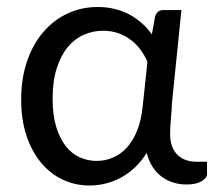

<svg xmlns="http://www.w3.org/2000/svg" viewBox="-20 -536 632 562"><path d="M411.5 -355Q404 -373 392.2 -389.2Q380.5 -405.5 364.2 -418.2Q348 -431 327.2 -438.5Q306.5 -446 281.5 -446Q252 -446 225.2 -434.2Q198.5 -422.5 178.2 -398Q158 -373.5 146 -336Q134 -298.5 134 -247Q134 -199 144.5 -164.8Q155 -130.5 172.5 -108.2Q190 -86 213.5 -75.5Q237 -65 263 -65Q288 -65 310.8 -74.8Q333.5 -84.5 351.5 -104.2Q369.5 -124 381.8 -154.8Q394 -185.5 398 -227.5ZM586 -62.5V-26.5Q586 -15 570 -5.5Q554 4 525.5 4Q506 4 487.8 -1.5Q469.5 -7 454 -18.2Q438.5 -29.5 427 -47Q415.5 -64.5 409.5 -88.5Q393.5 -63 374 -45Q354.5 -27 332.8 -15.5Q311 -4 288 1.5Q265 7 242 7Q200 7 163.5 -10.2Q127 -27.5 100 -60Q73 -92.5 57.5 -139Q42 -185.5 42 -244.5Q42 -306.5 59.2 -356.8Q76.5 -407 106.8 -442.2Q137 -477.5 177.8 -496.5Q218.5 -515.5 266 -515.5Q293 -515.5 316.8 -509.5Q340.5 -503.5 360.2 -492.8Q380 -482 396.2 -467.2Q412.5 -452.5 424.5 -435.5L434 -488Q440 -506.5 458 -506.5H511L483.5 -236Q482.5 -211.5 480.2 -187.8Q478 -164 478 -144Q478 -122 484 -106.8Q490 -91.5 500.8 -81.5Q511.5 -71.5 525.8 -67Q540 -62.5 556.5 -62.5Z"/></svg>

Font: Lato
Style: Regular
Weight: 400
Designer: Lukasz Dziedzic with Adam Twardoch and Botio Nikoltchev
Foundry: tyPoland Lukasz Dziedzic
Version: Version 2.015; 2015-08-06; http://www.latofonts.com/